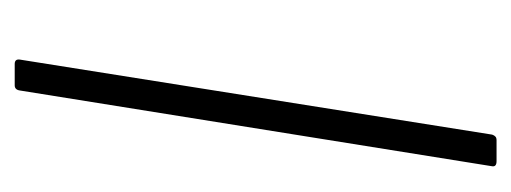

<svg xmlns="http://www.w3.org/2000/svg" viewBox="-237 -458 695 261"><g transform="rotate(90 110.5 -327.5)"><path d="M67 0Q60 0 61 -7L163 -649Q165 -655 170 -655H199Q207 -655 206 -649L103 -7Q102 0 96 0Z"/></g></svg>

Font: Sofia Sans Semi Condensed ExtraLight
Style: Italic
Weight: 250
Italic angle: -9°
Version: Version 4.100